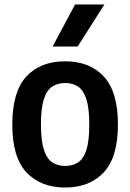

<svg xmlns="http://www.w3.org/2000/svg" viewBox="-20 -828 582 858"><path d="M271 10Q162 10 98.5 -57.5Q35 -125 35 -271Q35 -418.5 97.8 -486.2Q160.5 -554 271 -554Q381.5 -554 444.2 -485.8Q507 -417.5 507 -272Q507 -125.5 443.8 -57.8Q380.5 10 271 10ZM271 -86.5Q305 -86.5 329.2 -102.5Q353.5 -118.5 366.2 -158.5Q379 -198.5 379 -270.5Q379 -344 366 -384.5Q353 -425 328.8 -441Q304.5 -457 271 -457Q237.5 -457 213.2 -441Q189 -425 176 -385Q163 -345 163 -272.5Q163 -199.5 176 -159.2Q189 -119 213 -102.8Q237 -86.5 271 -86.5ZM215 -620 315.5 -808H446.5L327 -620Z"/></svg>

Font: Encode Sans SemiCondensed SemiCondensed SemiBold
Style: Regular
Weight: 600
Width: 4
Designer: Multiple Designers
Foundry: Impallari Type
Version: Version 3.000; ttfautohint (v1.8.3) -l 8 -r 50 -G 200 -x 14 